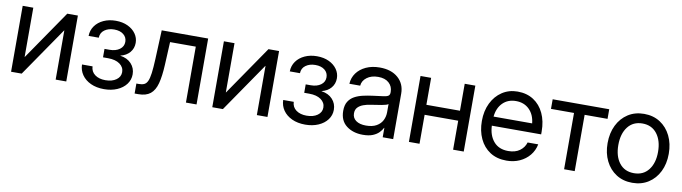

<svg xmlns="http://www.w3.org/2000/svg" viewBox="-30 -997 5257 1479"><g transform="rotate(10 2598.0 -257.5)"><path d="M493.2 0H410.2V-384.3H408.7L144.5 0H61.5V-515.6H144.5V-130.9H146L410.2 -515.6H493.2Z M789.1 7.8Q729.5 7.8 684.8 -12.9Q640.1 -33.7 615.5 -69.3Q590.8 -105 589.8 -149.9H672.4Q673.8 -108.9 705.6 -85.4Q737.3 -62 787.6 -62Q839.8 -62 872.3 -85.2Q904.8 -108.4 904.8 -145.5Q904.8 -184.1 871.1 -208.3Q837.4 -232.4 778.8 -232.4H739.7V-298.3H778.8Q827.6 -298.3 857.9 -320.6Q888.2 -342.8 888.2 -379.4Q888.2 -415 860.8 -436.8Q833.5 -458.5 788.1 -458.5Q743.2 -458.5 712.6 -436.5Q682.1 -414.6 681.2 -375.5H601.6Q602.5 -419.9 627 -454.1Q651.4 -488.3 693.6 -507.6Q735.8 -526.9 788.6 -526.9Q842.3 -526.9 882.6 -507.8Q922.9 -488.8 945.6 -456.5Q968.3 -424.3 968.3 -385.3Q968.3 -342.3 941.9 -311Q915.5 -279.8 869.1 -268.6V-267.6Q924.3 -259.8 955.8 -225.3Q987.3 -190.9 987.3 -142.6Q987.3 -99.6 961.7 -65.4Q936 -31.2 891.1 -11.7Q846.2 7.8 789.1 7.8Z M1027.8 0V-78.1H1047.4Q1072.3 -78.1 1088.6 -85.7Q1105 -93.3 1115 -115Q1125 -136.7 1130.6 -178.5Q1136.2 -220.2 1139.2 -289.1L1148.9 -515.6H1512.2V0H1429.2V-437.5H1228L1219.2 -257.8Q1214.8 -168.5 1199.7 -111.6Q1184.6 -54.7 1150.6 -27.3Q1116.7 0 1056.2 0Z M2066.9 0H1983.9V-384.3H1982.4L1718.3 0H1635.3V-515.6H1718.3V-130.9H1719.7L1983.9 -515.6H2066.9Z M2362.8 7.8Q2303.2 7.8 2258.5 -12.9Q2213.9 -33.7 2189.2 -69.3Q2164.6 -105 2163.6 -149.9H2246.1Q2247.6 -108.9 2279.3 -85.4Q2311 -62 2361.3 -62Q2413.6 -62 2446 -85.2Q2478.5 -108.4 2478.5 -145.5Q2478.5 -184.1 2444.8 -208.3Q2411.1 -232.4 2352.5 -232.4H2313.5V-298.3H2352.5Q2401.4 -298.3 2431.6 -320.6Q2461.9 -342.8 2461.9 -379.4Q2461.9 -415 2434.6 -436.8Q2407.2 -458.5 2361.8 -458.5Q2316.9 -458.5 2286.4 -436.5Q2255.9 -414.6 2254.9 -375.5H2175.3Q2176.3 -419.9 2200.7 -454.1Q2225.1 -488.3 2267.3 -507.6Q2309.6 -526.9 2362.3 -526.9Q2416 -526.9 2456.3 -507.8Q2496.6 -488.8 2519.3 -456.5Q2542 -424.3 2542 -385.3Q2542 -342.3 2515.6 -311Q2489.3 -279.8 2442.9 -268.6V-267.6Q2498 -259.8 2529.5 -225.3Q2561 -190.9 2561 -142.6Q2561 -99.6 2535.4 -65.4Q2509.8 -31.2 2464.8 -11.7Q2419.9 7.8 2362.8 7.8Z M2813 7.8Q2736.3 7.8 2684.8 -31.7Q2633.3 -71.3 2633.3 -148.4Q2633.3 -192.9 2650.6 -220.7Q2668 -248.5 2697 -264.4Q2726.1 -280.3 2762.9 -288.6Q2799.8 -296.9 2838.4 -301.8Q2887.7 -308.6 2916 -312Q2944.3 -315.4 2956.3 -323.2Q2968.3 -331.1 2968.3 -350.6V-355.5Q2968.3 -397.5 2938.2 -424.8Q2908.2 -452.1 2854 -452.1Q2800.3 -452.1 2765.9 -426Q2731.4 -399.9 2728.5 -361.3H2644Q2646.5 -408.7 2673.3 -445.6Q2700.2 -482.4 2746.6 -503.9Q2793 -525.4 2854 -525.4Q2944.3 -525.4 2997.3 -478.8Q3050.3 -432.1 3050.3 -355.5V0H2968.3V-73.2H2966.3Q2957 -54.7 2939 -35.9Q2920.9 -17.1 2890.4 -4.6Q2859.9 7.8 2813 7.8ZM2824.7 -66.4Q2875.5 -66.4 2907.2 -84.7Q2939 -103 2953.6 -132.3Q2968.3 -161.6 2968.3 -195.3V-259.8Q2959 -251 2918.9 -243.9Q2878.9 -236.8 2834.5 -230.5Q2804.7 -226.6 2778.1 -217Q2751.5 -207.5 2734.9 -190.2Q2718.3 -172.9 2718.3 -143.6Q2718.3 -107.4 2746.8 -86.9Q2775.4 -66.4 2824.7 -66.4Z M3256.3 -515.6V-304.7H3519V-515.6H3602.1V0H3519V-226.6H3256.3V0H3173.3V-515.6Z M3938 11.7Q3862.3 11.7 3808.8 -22.9Q3755.4 -57.6 3727.1 -118.4Q3698.7 -179.2 3698.7 -256.8Q3698.7 -335.4 3728.5 -396.5Q3758.3 -457.5 3811 -492.4Q3863.8 -527.3 3932.1 -527.3Q4003.9 -527.3 4056.6 -493.2Q4109.4 -459 4137.9 -397.9Q4166.5 -336.9 4166.5 -256.8V-233.9H3780.8Q3783.7 -158.2 3824.2 -110.8Q3864.7 -63.5 3938 -63.5Q3993.2 -63.5 4028.1 -88.9Q4063 -114.3 4074.7 -154.3H4157.7Q4147.9 -105 4117.2 -67.6Q4086.4 -30.3 4040.3 -9.3Q3994.1 11.7 3938 11.7ZM3781.7 -305.2H4083.5Q4076.7 -373 4036.1 -413.1Q3995.6 -453.1 3932.1 -453.1Q3868.7 -453.1 3828.6 -413.1Q3788.6 -373 3781.7 -305.2Z M4387.2 0V-440.4H4207V-515.6H4649.4V-440.4H4470.2V0Z M4921.4 11.7Q4850.1 11.7 4796.1 -22.7Q4742.2 -57.1 4712.2 -117.7Q4682.1 -178.2 4682.1 -256.8Q4682.1 -335.9 4712.2 -397Q4742.2 -458 4796.1 -492.7Q4850.1 -527.3 4921.4 -527.3Q4993.2 -527.3 5046.9 -492.7Q5100.6 -458 5130.6 -397Q5160.6 -335.9 5160.6 -256.8Q5160.6 -178.2 5130.6 -117.7Q5100.6 -57.1 5046.9 -22.7Q4993.2 11.7 4921.4 11.7ZM4921.4 -63.5Q4994.6 -63.5 5035.6 -116.5Q5076.7 -169.4 5076.7 -256.8Q5076.7 -345.2 5035.4 -398.7Q4994.1 -452.1 4921.4 -452.1Q4848.6 -452.1 4807.4 -398.9Q4766.1 -345.7 4766.1 -256.8Q4766.1 -168.9 4807.1 -116.2Q4848.1 -63.5 4921.4 -63.5Z"/></g></svg>

Font: Inter Display
Style: Regular
Weight: 400
Designer: Rasmus Andersson
Foundry: rsms
Version: Version 4.001;git-9221beed3